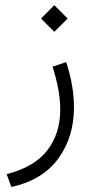

<svg xmlns="http://www.w3.org/2000/svg" viewBox="-20 -478 368 758"><path d="M194.3 -457.5 247.1 -404.8 194.3 -352.5 142.1 -404.8ZM24.9 260.3 6.3 209.5Q115.7 181.6 166.7 115.5Q217.8 49.3 217.8 -44.9Q217.8 -84 210 -126.5Q202.1 -168.9 187.5 -214.8L241.2 -232.9Q272 -140.1 272 -53.7Q272 63 210.2 147.9Q148.4 232.9 24.9 260.3Z"/></svg>

Font: Vazirmatn FD ExtraLight
Style: Regular
Weight: 200
Designer: Saber Rastikerdar
Foundry: Saber Rastikerdar
Version: Version 33.003